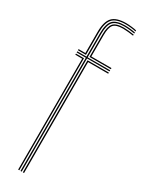

<svg xmlns="http://www.w3.org/2000/svg" viewBox="-215 -831 637 856"><g transform="rotate(30 103.5 -403.0)"><path d="M73.8 0V-582.8H26.5V-588.5H73.8V-709.2Q73.8 -757.2 91.5 -776.2Q109.2 -795.2 153.5 -795.2Q166 -795.2 182 -793.5Q198 -791.8 207 -789.8V-784.2Q196.8 -786.2 180.8 -787.9Q164.8 -789.5 153.5 -789.5Q112.2 -789.5 96.1 -772Q80 -754.5 80 -709.2V-588.5H195.8V-582.8H80V0ZM61.8 0V-571H26.5V-576.8H67.8V0ZM86 0V-576.8H195.8V-571H92.2V0ZM26.5 -594.2V-600H61.5V-709.2Q61.5 -761 82.1 -783.8Q102.8 -806.5 153.5 -806.5Q165.5 -806.5 182.1 -804.6Q198.8 -802.8 207 -800.2V-794.8Q198 -797.2 182 -799Q166 -800.8 153.5 -800.8Q106.5 -800.8 87.1 -780Q67.8 -759.2 67.8 -709.2V-594.2ZM86 -594.2V-709.2Q86 -750.5 100 -767.2Q114 -784 153.5 -784Q163.5 -784 179.9 -782.4Q196.2 -780.8 207 -778.8V-773.2Q195.5 -775 179.8 -776.6Q164 -778.2 153.5 -778.2Q118.2 -778.2 105.2 -763.9Q92.2 -749.5 92.2 -709.2V-600H195.8V-594.2Z"/></g></svg>

Font: Big Shoulders Inline Display ExtraLight
Style: Regular
Weight: 250
Version: Version 2.002